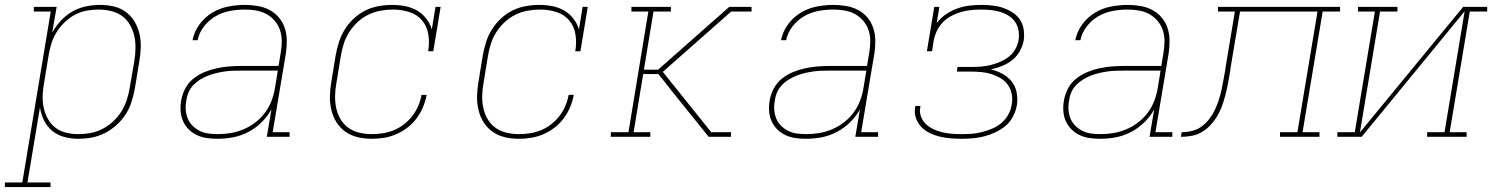

<svg xmlns="http://www.w3.org/2000/svg" viewBox="-72 -558 6092 783"><path d="M-52 205V186H19L135 -511H66V-530H159L141 -425Q156 -452 177 -474.5Q198 -497 224 -511.5Q250 -526 279 -532Q308 -538 336 -538Q365 -538 392.5 -531.5Q420 -525 441.5 -509Q463 -493 477 -469.5Q491 -446 497 -419.5Q503 -393 502 -364Q501 -335 496 -307L478 -197Q473 -170 464.5 -143Q456 -116 440.5 -92Q425 -68 403 -48Q381 -28 355 -15Q329 -2 302 3Q275 8 247 8Q218 8 190 0.5Q162 -7 141 -24.5Q120 -42 107.5 -67Q95 -92 91 -120L40 186H134V205ZM247 -11Q272 -11 297 -15.5Q322 -20 345.5 -32Q369 -44 389 -62.5Q409 -81 423 -103.5Q437 -126 445 -150.5Q453 -175 457 -200L476 -310Q480 -336 480.5 -362Q481 -388 475.5 -412Q470 -436 457.5 -457.5Q445 -479 425.5 -493Q406 -507 381 -513Q356 -519 330 -519Q306 -519 281 -514.5Q256 -510 233 -497.5Q210 -485 191 -466.5Q172 -448 158.5 -426Q145 -404 137.5 -380Q130 -356 126 -331L108 -221Q103 -196 102 -170Q101 -144 106 -120Q111 -96 122.5 -74.5Q134 -53 153 -38Q172 -23 196.5 -17Q221 -11 247 -11Z M815 8Q793 8 771.5 5Q750 2 731 -7Q712 -16 697.5 -30.5Q683 -45 674.5 -64Q666 -83 664.5 -105Q663 -127 667 -149Q671 -173 683.5 -197Q696 -221 717 -237.5Q738 -254 762 -264Q786 -274 811.5 -279.5Q837 -285 861.5 -287Q886 -289 911 -289H1064L1073 -344Q1077 -368 1077 -391Q1077 -414 1070 -435Q1063 -456 1048.5 -473Q1034 -490 1015 -500.5Q996 -511 973 -515Q950 -519 927 -519Q897 -519 866.5 -513.5Q836 -508 808.5 -492.5Q781 -477 760.5 -451Q740 -425 734 -394H713Q720 -429 741.5 -458.5Q763 -488 794 -506.5Q825 -525 859.5 -531.5Q894 -538 927 -538Q953 -538 979 -533.5Q1005 -529 1027 -517.5Q1049 -506 1065 -487Q1081 -468 1089 -444.5Q1097 -421 1097.5 -394.5Q1098 -368 1094 -341L1040 -19H1109V0H1016L1035 -112Q1019 -83 994.5 -59Q970 -35 940 -19.5Q910 -4 878.5 2Q847 8 815 8ZM816 -11Q843 -11 869.5 -15.5Q896 -20 922 -31Q948 -42 971 -60Q994 -78 1010.5 -101Q1027 -124 1036.5 -150Q1046 -176 1050 -203L1061 -270H911Q894 -270 877.5 -269.5Q861 -269 844 -266.5Q827 -264 810 -260Q793 -256 776.5 -249.5Q760 -243 744.5 -233.5Q729 -224 716.5 -211Q704 -198 697 -181.5Q690 -165 688 -148Q684 -129 685.5 -110Q687 -91 694 -74Q701 -57 714 -44.5Q727 -32 743 -24Q759 -16 778 -13.5Q797 -11 816 -11Z M1444 8Q1415 8 1387 1.5Q1359 -5 1337 -20.5Q1315 -36 1300.5 -59Q1286 -82 1279.5 -109Q1273 -136 1273.5 -165Q1274 -194 1279 -223L1297 -333Q1302 -360 1310.5 -387Q1319 -414 1334.5 -438.5Q1350 -463 1371.5 -483Q1393 -503 1418.5 -515.5Q1444 -528 1472 -533Q1500 -538 1527 -538Q1554 -538 1580 -533Q1606 -528 1628 -515.5Q1650 -503 1666 -482.5Q1682 -462 1689 -438L1704 -530H1725L1695 -349H1674Q1680 -383 1675 -416.5Q1670 -450 1649.5 -474.5Q1629 -499 1597 -509Q1565 -519 1531 -519Q1506 -519 1480.5 -514.5Q1455 -510 1431 -498.5Q1407 -487 1387 -468.5Q1367 -450 1352.5 -427.5Q1338 -405 1330 -380Q1322 -355 1318 -330L1300 -220Q1295 -194 1294.5 -168Q1294 -142 1299 -118Q1304 -94 1316.5 -72.5Q1329 -51 1348.5 -37Q1368 -23 1393 -17Q1418 -11 1444 -11Q1466 -11 1489 -14.5Q1512 -18 1534 -27Q1556 -36 1575.5 -51Q1595 -66 1609.5 -85Q1624 -104 1633.5 -126Q1643 -148 1647 -171H1668Q1663 -145 1653 -121Q1643 -97 1627 -75.5Q1611 -54 1589.5 -37.5Q1568 -21 1543.5 -10.5Q1519 0 1494 4Q1469 8 1444 8Z M2044 8Q2015 8 1987 1.5Q1959 -5 1937 -20.5Q1915 -36 1900.5 -59Q1886 -82 1879.5 -109Q1873 -136 1873.5 -165Q1874 -194 1879 -223L1897 -333Q1902 -360 1910.5 -387Q1919 -414 1934.5 -438.5Q1950 -463 1971.5 -483Q1993 -503 2018.5 -515.5Q2044 -528 2072 -533Q2100 -538 2127 -538Q2154 -538 2180 -533Q2206 -528 2228 -515.5Q2250 -503 2266 -482.5Q2282 -462 2289 -438L2304 -530H2325L2295 -349H2274Q2280 -383 2275 -416.5Q2270 -450 2249.5 -474.5Q2229 -499 2197 -509Q2165 -519 2131 -519Q2106 -519 2080.5 -514.5Q2055 -510 2031 -498.5Q2007 -487 1987 -468.5Q1967 -450 1952.5 -427.5Q1938 -405 1930 -380Q1922 -355 1918 -330L1900 -220Q1895 -194 1894.5 -168Q1894 -142 1899 -118Q1904 -94 1916.5 -72.5Q1929 -51 1948.5 -37Q1968 -23 1993 -17Q2018 -11 2044 -11Q2066 -11 2089 -14.5Q2112 -18 2134 -27Q2156 -36 2175.5 -51Q2195 -66 2209.5 -85Q2224 -104 2233.5 -126Q2243 -148 2247 -171H2268Q2263 -145 2253 -121Q2243 -97 2227 -75.5Q2211 -54 2189.5 -37.5Q2168 -21 2143.5 -10.5Q2119 0 2094 4Q2069 8 2044 8Z M2419 0V-19H2491L2572 -511H2503V-530H2664V-511H2593L2554 -274H2612L2902 -530H2993V-511H2910L2631 -265L2830 -17V-19H2909V0H2818L2678 -174L2613 -256H2551L2512 -19H2580V0Z M3215 8Q3193 8 3171.5 5Q3150 2 3131 -7Q3112 -16 3097.5 -30.5Q3083 -45 3074.5 -64Q3066 -83 3064.5 -105Q3063 -127 3067 -149Q3071 -173 3083.5 -197Q3096 -221 3117 -237.5Q3138 -254 3162 -264Q3186 -274 3211.5 -279.5Q3237 -285 3261.5 -287Q3286 -289 3311 -289H3464L3473 -344Q3477 -368 3477 -391Q3477 -414 3470 -435Q3463 -456 3448.5 -473Q3434 -490 3415 -500.5Q3396 -511 3373 -515Q3350 -519 3327 -519Q3297 -519 3266.5 -513.5Q3236 -508 3208.5 -492.5Q3181 -477 3160.5 -451Q3140 -425 3134 -394H3113Q3120 -429 3141.5 -458.5Q3163 -488 3194 -506.5Q3225 -525 3259.5 -531.5Q3294 -538 3327 -538Q3353 -538 3379 -533.5Q3405 -529 3427 -517.5Q3449 -506 3465 -487Q3481 -468 3489 -444.5Q3497 -421 3497.5 -394.5Q3498 -368 3494 -341L3440 -19H3509V0H3416L3435 -112Q3419 -83 3394.5 -59Q3370 -35 3340 -19.5Q3310 -4 3278.5 2Q3247 8 3215 8ZM3216 -11Q3243 -11 3269.5 -15.5Q3296 -20 3322 -31Q3348 -42 3371 -60Q3394 -78 3410.5 -101Q3427 -124 3436.5 -150Q3446 -176 3450 -203L3461 -270H3311Q3294 -270 3277.5 -269.5Q3261 -269 3244 -266.5Q3227 -264 3210 -260Q3193 -256 3176.5 -249.5Q3160 -243 3144.5 -233.5Q3129 -224 3116.5 -211Q3104 -198 3097 -181.5Q3090 -165 3088 -148Q3084 -129 3085.5 -110Q3087 -91 3094 -74Q3101 -57 3114 -44.5Q3127 -32 3143 -24Q3159 -16 3178 -13.5Q3197 -11 3216 -11Z M3849 8Q3826 8 3803.5 6Q3781 4 3760 -1Q3739 -6 3719.5 -15.5Q3700 -25 3685.5 -40Q3671 -55 3663.5 -76Q3656 -97 3660 -119Q3660 -121 3660.5 -122.5Q3661 -124 3661 -126H3682Q3681 -124 3681 -123Q3681 -122 3681 -120Q3677 -101 3684 -82.5Q3691 -64 3704.5 -51.5Q3718 -39 3735 -31Q3752 -23 3771 -18.5Q3790 -14 3809.5 -12.5Q3829 -11 3849 -11Q3870 -11 3891 -12.5Q3912 -14 3933 -19.5Q3954 -25 3974.5 -33.5Q3995 -42 4012 -56.5Q4029 -71 4040 -91Q4051 -111 4054 -132Q4058 -153 4054 -174Q4050 -195 4038.5 -211.5Q4027 -228 4009.5 -238.5Q3992 -249 3972 -255.5Q3952 -262 3930.5 -264Q3909 -266 3888 -266H3830L3833 -285H3891Q3910 -285 3929.5 -286.5Q3949 -288 3968.5 -293Q3988 -298 4007 -306Q4026 -314 4042.5 -327Q4059 -340 4069 -358.5Q4079 -377 4082 -396Q4085 -416 4081.5 -435Q4078 -454 4067.5 -469Q4057 -484 4041 -494Q4025 -504 4007 -509.5Q3989 -515 3969.5 -517Q3950 -519 3930 -519Q3910 -519 3889.5 -517Q3869 -515 3849 -509.5Q3829 -504 3809.5 -494Q3790 -484 3774.5 -468.5Q3759 -453 3749.5 -433.5Q3740 -414 3736 -394L3729 -349H3708L3738 -530H3759L3748 -464Q3764 -485 3786 -500Q3808 -515 3832 -523.5Q3856 -532 3881 -535Q3906 -538 3931 -538Q3953 -538 3975.5 -535.5Q3998 -533 4018.5 -526Q4039 -519 4057 -507.5Q4075 -496 4087 -478.5Q4099 -461 4102.5 -438.5Q4106 -416 4103 -394Q4099 -371 4087 -349.5Q4075 -328 4056 -313Q4037 -298 4014.5 -289Q3992 -280 3969 -275Q3994 -269 4016 -257Q4038 -245 4053.5 -226Q4069 -207 4074 -181Q4079 -155 4075 -129Q4071 -106 4059.5 -83.5Q4048 -61 4029 -45Q4010 -29 3987.5 -18.5Q3965 -8 3942 -2Q3919 4 3895.5 6Q3872 8 3849 8Z M4415 8Q4393 8 4371.5 5Q4350 2 4331 -7Q4312 -16 4297.5 -30.5Q4283 -45 4274.5 -64Q4266 -83 4264.5 -105Q4263 -127 4267 -149Q4271 -173 4283.5 -197Q4296 -221 4317 -237.5Q4338 -254 4362 -264Q4386 -274 4411.5 -279.5Q4437 -285 4461.5 -287Q4486 -289 4511 -289H4664L4673 -344Q4677 -368 4677 -391Q4677 -414 4670 -435Q4663 -456 4648.5 -473Q4634 -490 4615 -500.5Q4596 -511 4573 -515Q4550 -519 4527 -519Q4497 -519 4466.5 -513.5Q4436 -508 4408.5 -492.5Q4381 -477 4360.5 -451Q4340 -425 4334 -394H4313Q4320 -429 4341.5 -458.5Q4363 -488 4394 -506.5Q4425 -525 4459.5 -531.5Q4494 -538 4527 -538Q4553 -538 4579 -533.5Q4605 -529 4627 -517.5Q4649 -506 4665 -487Q4681 -468 4689 -444.5Q4697 -421 4697.5 -394.5Q4698 -368 4694 -341L4640 -19H4709V0H4616L4635 -112Q4619 -83 4594.5 -59Q4570 -35 4540 -19.5Q4510 -4 4478.5 2Q4447 8 4415 8ZM4416 -11Q4443 -11 4469.5 -15.5Q4496 -20 4522 -31Q4548 -42 4571 -60Q4594 -78 4610.5 -101Q4627 -124 4636.5 -150Q4646 -176 4650 -203L4661 -270H4511Q4494 -270 4477.5 -269.5Q4461 -269 4444 -266.5Q4427 -264 4410 -260Q4393 -256 4376.5 -249.5Q4360 -243 4344.5 -233.5Q4329 -224 4316.5 -211Q4304 -198 4297 -181.5Q4290 -165 4288 -148Q4284 -129 4285.5 -110Q4287 -91 4294 -74Q4301 -57 4314 -44.5Q4327 -32 4343 -24Q4359 -16 4378 -13.5Q4397 -11 4416 -11Z M4744 0 4747 -19Q4768 -19 4789 -24Q4810 -29 4828 -42Q4846 -55 4859.5 -72.5Q4873 -90 4882.5 -110Q4892 -130 4898.5 -150.5Q4905 -171 4909.5 -191.5Q4914 -212 4917.5 -233Q4921 -254 4925 -274Q4925 -277 4925.5 -279Q4926 -281 4926 -283L4964 -511H4895V-530H5393V-511H5322L5240 -19H5309V0H5148V-19H5219L5301 -511H4985L4946 -279Q4946 -278 4946 -277.5Q4946 -277 4946 -276V-275Q4942 -252 4938 -229Q4934 -206 4928.5 -183.5Q4923 -161 4916 -138.5Q4909 -116 4897.5 -94.5Q4886 -73 4870 -54Q4854 -35 4833.5 -22Q4813 -9 4790 -4.5Q4767 0 4744 0Z M5382 0V-19H5453L5535 -511H5466V-530H5627V-511H5556L5474 -18L5895 -530H5993V-511H5922L5840 -19H5909V0H5748V-19H5819L5901 -512L5481 0Z"/></svg>

Font: Iosevka Curly Slab ThExObl
Style: Regular
Weight: 100
Width: 7
Italic angle: -9°
Monospace: yes
Designer: Belleve Invis
Foundry: Belleve Invis
Version: Version 11.1.0; ttfautohint (v1.8.3)